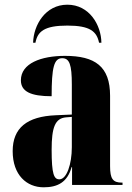

<svg xmlns="http://www.w3.org/2000/svg" viewBox="-20 -788 563 818"><path d="M121 -606H131C140 -654 169 -679 267 -679C364 -679 392 -654 402 -606H412C411 -681 361 -768 267 -768C173 -768 123 -681 121 -606ZM166 10C225 10 267 -11 285 -76H287V0H502V-10H499C461 -10 449 -26 449 -80V-380C449 -505 385 -550 257 -550C155 -550 69 -518 69 -446C69 -398 111 -378 200 -378C200 -501 210 -540 245 -540C276 -540 286 -513 286 -428V-300L218 -297C95 -292 34 -243 34 -144C34 -42 94 10 166 10ZM233 -24C210 -24 200 -45 200 -150C200 -246 215 -284 261 -288L286 -290V-161C286 -88 264 -24 233 -24Z"/></svg>

Font: Noto Serif Display ExtraCondensed Black
Style: Regular
Weight: 900
Width: 2
Designer: Monotype Design Team
Foundry: Monotype Imaging Inc.
Version: Version 2.009